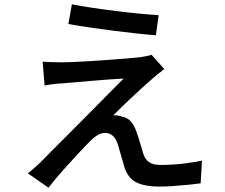

<svg xmlns="http://www.w3.org/2000/svg" viewBox="-20 -818 1040 887"><path d="M312 -798Q353 -790 406.5 -782Q460 -774 516.5 -767Q573 -760 624.5 -755Q676 -750 713 -748L700 -655Q661 -658 610.5 -663.5Q560 -669 504.5 -676Q449 -683 395 -691Q341 -699 296 -707ZM739 -499Q723 -487 707 -474Q691 -461 680 -451Q664 -437 639 -414.5Q614 -392 587 -366.5Q560 -341 537.5 -319Q515 -297 503 -285Q510 -286 521.5 -284.5Q533 -283 541 -280Q567 -276 583.5 -258Q600 -240 610 -210Q618 -189 626.5 -159.5Q635 -130 642 -108Q650 -82 668.5 -69Q687 -56 721 -56Q774 -56 825.5 -62Q877 -68 913 -76L907 29Q886 32 851 35.5Q816 39 779 41.5Q742 44 716 44Q651 44 612 25.5Q573 7 556 -42Q549 -65 539.5 -99Q530 -133 524 -152Q515 -179 500 -191.5Q485 -204 466 -204Q448 -204 430.5 -193.5Q413 -183 396 -166Q378 -148 344.5 -112Q311 -76 273 -33.5Q235 9 204 49L109 -17Q120 -26 135.5 -39.5Q151 -53 168 -69Q181 -83 215 -117Q249 -151 294.5 -196.5Q340 -242 388 -290.5Q436 -339 479 -382.5Q522 -426 551 -455Q523 -454 484 -451Q445 -448 404 -444.5Q363 -441 327.5 -438Q292 -435 269 -433Q244 -432 223.5 -429Q203 -426 186 -423L177 -533Q194 -532 218 -531Q242 -530 267 -530Q283 -530 317 -531.5Q351 -533 394.5 -535.5Q438 -538 483 -541.5Q528 -545 566.5 -548Q605 -551 629 -554Q642 -556 657.5 -559Q673 -562 680 -565Z"/></svg>

Font: Source Han Sans Medium
Style: Regular
Weight: 500
Designer: Ryoko NISHIZUKA Ë•øÂ°öÊ∂ºÂ≠ê (kana, bopomofo & ideographs); Paul D. Hunt (Latin, Greek & Cyrillic); Sandoll Communicatio
Foundry: Adobe
Version: Version 2.004;hotconv 1.0.118;makeotfexe 2.5.65603